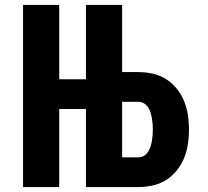

<svg xmlns="http://www.w3.org/2000/svg" viewBox="-20 -755 840 775"><path d="M73 0V-735H219V-435H327V-735H473V-464H539Q568 -464 597 -457.5Q626 -451 650.5 -435.5Q675 -420 693.5 -397Q712 -374 723 -347Q734 -320 738.5 -290.5Q743 -261 743 -232Q743 -203 738.5 -173.5Q734 -144 723 -117Q712 -90 693.5 -67Q675 -44 650.5 -28.5Q626 -13 597 -6.5Q568 0 539 0H327V-315H219V0ZM473 -120H539Q551 -120 561 -126Q571 -132 577.5 -142Q584 -152 587.5 -163Q591 -174 593 -185.5Q595 -197 596 -208.5Q597 -220 597 -232Q597 -244 596 -255.5Q595 -267 593 -278.5Q591 -290 587.5 -301Q584 -312 577.5 -322Q571 -332 561 -338Q551 -344 539 -344H473Z"/></svg>

Font: Iosevka Aile Heavy
Style: Regular
Weight: 900
Designer: Belleve Invis
Foundry: Belleve Invis
Version: Version 31.1.0; ttfautohint (v1.8.4)